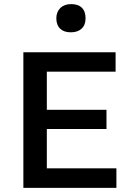

<svg xmlns="http://www.w3.org/2000/svg" viewBox="-20 -907 654 927"><path d="M252 -818.8Q252 -849.1 271.2 -868.2Q290.5 -887.2 323.2 -887.2Q357.4 -887.2 375.2 -869.6Q393.1 -852.1 393.1 -818.8Q393.1 -786.1 374 -768.6Q355 -751 321.8 -751Q288.6 -751 270.3 -768.6Q252 -786.1 252 -818.8ZM92.8 -654.8H538.1V-561H206.1V-377H494.1V-284.2H206.1V-94.2H542V0H92.8Z"/></svg>

Font: IntelOne Mono Medium
Style: Regular
Weight: 500
Designer: Fred Shallcrass
Foundry: Frere-Jones Type LLC
Version: Version 1.200;hotconv 1.1.0;makeotfexe 2.6.0;FJTRelease1.2